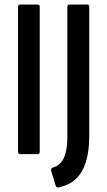

<svg xmlns="http://www.w3.org/2000/svg" viewBox="-20 -675 470 841"><path d="M68 0Q59 0 59 -10V-645Q59 -655 68 -655H145Q154 -655 154 -645V-10Q154 0 145 0ZM241 145Q227 149 224 139L204 73Q203 67 205.5 63Q208 59 214 58Q234 52 247.5 36.5Q261 21 268 -7.5Q275 -36 275 -79V-645Q275 -655 284 -655H362Q371 -655 371 -645V-83Q371 -12 356 35Q341 82 312.5 108.5Q284 135 241 145Z"/></svg>

Font: Sofia Sans Condensed SemiBold
Style: Regular
Weight: 600
Designer: Botio Nikoltchev, Ani Petrova
Foundry: lettersoup
Version: Version 4.101